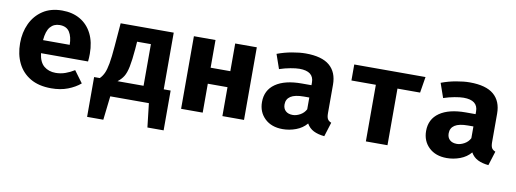

<svg xmlns="http://www.w3.org/2000/svg" viewBox="-60 -901 3811 1418"><g transform="rotate(10 1846.0 -192.0)"><path d="M212.3 -225.1Q220.5 -158.5 255.9 -129.5Q291.3 -100.5 343.1 -100.5Q380.5 -100.5 415.4 -112.8Q450.3 -125.1 482.6 -145.6L547.7 -57.4Q509.2 -24.6 454.6 -3.6Q400 17.4 330.3 17.4Q236.9 17.4 173.8 -19.7Q110.8 -56.9 79 -122.1Q47.2 -187.2 47.2 -271.8Q47.2 -352.3 77.9 -418.2Q108.7 -484.1 167.9 -523.3Q227.2 -562.6 312.8 -562.6Q390.8 -562.6 447.9 -529.2Q505.1 -495.9 536.7 -433.3Q568.2 -370.8 568.2 -283.1Q568.2 -269.2 567.4 -253.3Q566.7 -237.4 565.1 -225.1ZM312.8 -453.8Q269.2 -453.8 242.6 -422.6Q215.9 -391.3 210.3 -322.6H410.3Q409.7 -382.1 387.2 -417.9Q364.6 -453.8 312.8 -453.8Z M629.2 -119.5H671.8Q690.3 -137.9 702.6 -164.1Q714.9 -190.3 723.6 -238.5Q732.3 -286.7 739 -370.3L753.3 -544.6H1151.3V-119.5H1203.1V179H1081.5L1061 0H771.3L750.8 179H629.2ZM1000 -431.8H896.4L892.3 -376.4Q885.1 -290.8 875.1 -242.1Q865.1 -193.3 848.5 -166.7Q831.8 -140 804.6 -119.5H1000Z M1612.3 0V-216.9H1464.6V0H1302.6V-544.6H1464.6V-336.9H1612.3V-544.6H1774.4V0Z M2376.4 -156.9Q2376.4 -126.2 2384.9 -112.3Q2393.3 -98.5 2412.3 -91.3L2379 15.4Q2330.8 10.8 2297.7 -5.9Q2264.6 -22.6 2245.6 -56.4Q2214.4 -19 2165.6 -0.8Q2116.9 17.4 2066.2 17.4Q1982.1 17.4 1932.1 -30.5Q1882.1 -78.5 1882.1 -153.8Q1882.1 -242.6 1951.5 -290.8Q2021 -339 2147.2 -339H2220.5V-359.5Q2220.5 -443.1 2112.8 -443.1Q2086.7 -443.1 2045.6 -435.6Q2004.6 -428.2 1963.6 -414.4L1926.2 -522.1Q1979 -542.1 2036.2 -552.3Q2093.3 -562.6 2138.5 -562.6Q2260 -562.6 2318.2 -513.1Q2376.4 -463.6 2376.4 -370.3ZM2122.1 -98.5Q2148.2 -98.5 2176.9 -114.1Q2205.6 -129.7 2220.5 -158.5V-246.7H2180.5Q2112.8 -246.7 2081 -225.9Q2049.2 -205.1 2049.2 -165.1Q2049.2 -133.8 2068.5 -116.2Q2087.7 -98.5 2122.1 -98.5Z M3039.5 -544.6 3020 -424.6H2850.3V0H2688.2V-424.6H2505.1V-544.6Z M3607.2 -156.9Q3607.2 -126.2 3615.6 -112.3Q3624.1 -98.5 3643.1 -91.3L3609.7 15.4Q3561.5 10.8 3528.5 -5.9Q3495.4 -22.6 3476.4 -56.4Q3445.1 -19 3396.4 -0.8Q3347.7 17.4 3296.9 17.4Q3212.8 17.4 3162.8 -30.5Q3112.8 -78.5 3112.8 -153.8Q3112.8 -242.6 3182.3 -290.8Q3251.8 -339 3377.9 -339H3451.3V-359.5Q3451.3 -443.1 3343.6 -443.1Q3317.4 -443.1 3276.4 -435.6Q3235.4 -428.2 3194.4 -414.4L3156.9 -522.1Q3209.7 -542.1 3266.9 -552.3Q3324.1 -562.6 3369.2 -562.6Q3490.8 -562.6 3549 -513.1Q3607.2 -463.6 3607.2 -370.3ZM3352.8 -98.5Q3379 -98.5 3407.7 -114.1Q3436.4 -129.7 3451.3 -158.5V-246.7H3411.3Q3343.6 -246.7 3311.8 -225.9Q3280 -205.1 3280 -165.1Q3280 -133.8 3299.2 -116.2Q3318.5 -98.5 3352.8 -98.5Z"/></g></svg>

Font: Fira Code
Style: Bold
Weight: 700
Monospace: yes
Designer: Carrois Corporate, Edenspiekermann AG, Nikita Prokopov
Foundry: Carrois Corporate, Edenspiekermann AG, Nikita Prokopov
Version: Version 6.000; ttfautohint (v1.8.2) -l 8 -r 50 -G 200 -x 14 